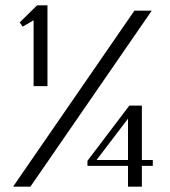

<svg xmlns="http://www.w3.org/2000/svg" viewBox="-20 -700 636 720"><path d="M106 -624 65 -600 54 -616 119 -680H158V-377H106ZM484 -660H549L94 0H29ZM460 -78H308V-97L465 -304H512V-100H553V-78H512V0H460ZM460 -100V-255L342 -100Z"/></svg>

Font: El Messiri
Style: Regular
Weight: 400
Designer: Mohamed Gaber
Foundry: Kief Type Foundry
Version: Version 2.006